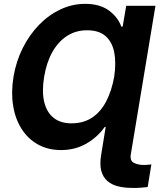

<svg xmlns="http://www.w3.org/2000/svg" viewBox="-20 -757 837 982"><path d="M775.1 -727.5 648.9 33.4Q643.8 65.3 665.1 76.1Q686.4 86.9 716.1 86.7Q725.6 86.9 735.2 85.9Q744.7 85 754.2 83.8L735.3 199.6Q721 201.3 701.2 202.9Q681.4 204.6 655.6 204.1Q617 204.1 584.6 196.2Q552.2 188.3 529.7 169.1Q507.2 150 498.1 116.9Q489.1 83.8 497.6 33.4L520.6 -107.6H515.3Q480 -56.4 422.5 -23Q365 10.4 292.3 10.5Q225.7 10.5 174.5 -17.9Q123.2 -46.4 90.7 -97.4Q58.1 -148.3 47.1 -216.6Q36 -284.8 49.1 -364.5Q62.3 -443.5 96.3 -511.3Q130.4 -579.2 179.7 -629.9Q229.1 -680.6 289.4 -708.9Q349.7 -737.3 415.3 -737.3Q489.7 -737.3 535.9 -704.1Q582 -670.8 600.5 -621.1H607.5L625.5 -727.5ZM344.8 -126.2Q407.4 -126.2 451.5 -155.7Q495.5 -185.3 523.3 -238.8Q551.1 -292.3 564 -364.1Q574.8 -435.9 564.2 -489.6Q553.5 -543.3 519.4 -572.8Q485.3 -602.3 425.1 -602.1Q368.4 -602.3 323.1 -573.3Q277.9 -544.2 247.8 -490.7Q217.7 -437.1 205.8 -364.1Q193.3 -289 206.1 -235.7Q218.8 -182.5 254.3 -154.3Q289.7 -126.2 344.8 -126.2Z"/></svg>

Font: Inter Tight
Style: Italic
Weight: 400
Italic angle: -9.39999°
Designer: Rasmus Andersson
Foundry: rsms
Version: Version 3.002